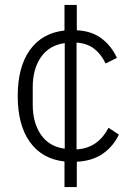

<svg xmlns="http://www.w3.org/2000/svg" viewBox="-20 -646 537 780"><path d="M242 114V10Q151 0 101.5 -69Q52 -138 52 -256Q52 -374 101.5 -443Q151 -512 242 -522V-626H292V-523Q353 -520 393 -489.5Q433 -459 455 -411L409 -388Q391 -426 362.5 -448Q334 -470 291 -473V-39Q337 -42 369 -65Q401 -88 421 -127L463 -99Q440 -51 397.5 -21.5Q355 8 292 11V114ZM113 -220Q113 -147 146.5 -98.5Q180 -50 243 -42V-471Q180 -462 146.5 -414Q113 -366 113 -292Z"/></svg>

Font: IBM Plex Sans Arabic Light
Style: Regular
Weight: 300
Designer: Mike Abbink, Paul van der Laan, Pieter van Rosmalen, Wael Morcos, Khajak Apelian
Foundry: Bold Monday
Version: Version 1.2